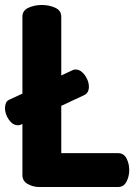

<svg xmlns="http://www.w3.org/2000/svg" viewBox="-30 -751 548 771"><path d="M128 0Q103 0 81.5 -12Q60 -24 60 -48V-253L55 -251Q49 -248 42 -248Q21 -248 5.5 -270.5Q-10 -293 -10 -317Q-10 -328 -6 -337.5Q-2 -347 8 -351L60 -375V-684Q60 -709 84.5 -720Q109 -731 138 -731Q167 -731 191.5 -720Q216 -709 216 -684V-448L261 -469Q267 -472 273 -472Q288 -472 300 -461Q312 -450 319.5 -434Q327 -418 327 -403Q327 -378 308 -369L216 -326V-136H444Q467 -136 478 -115Q489 -94 489 -68Q489 -43 478 -21.5Q467 0 444 0Z"/></svg>

Font: Dosis ExtraLight ExtraBold
Style: Regular
Weight: 800
Version: Version 3.001; ttfautohint (v1.8.2)